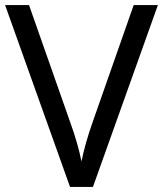

<svg xmlns="http://www.w3.org/2000/svg" viewBox="-20 -734 640 754"><path d="M600 -714 345 0H255L0 -714H94L255 -256Q271 -212 282 -173.5Q293 -135 300 -100Q307 -135 318 -174Q329 -213 345 -258L505 -714Z"/></svg>

Font: Noto Sans Khudawadi
Style: Regular
Weight: 400
Designer: Monotype Design Team
Foundry: Monotype Imaging Inc.
Version: Version 2.003; ttfautohint (v1.8.4.7-5d5b)